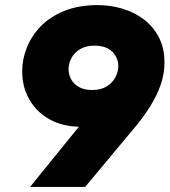

<svg xmlns="http://www.w3.org/2000/svg" viewBox="-20 -733 665 753"><path d="M98 0 321 -275 332 -239Q322 -238 311.5 -237Q301 -236 291 -236Q224 -237 173.5 -265.5Q123 -294 95 -343Q67 -392 67 -454Q67 -501 85.5 -547Q104 -593 140.5 -630.5Q177 -668 233 -690.5Q289 -713 363 -713Q413 -713 460 -699Q507 -685 544 -657Q581 -629 603 -587Q625 -545 625 -487Q625 -444 610.5 -401.5Q596 -359 567.5 -313.5Q539 -268 495 -217L314 0ZM342 -380Q375 -380 397.5 -393.5Q420 -407 432 -429Q444 -451 444 -474Q444 -495 433.5 -513.5Q423 -532 402.5 -543Q382 -554 350 -554Q317 -554 294.5 -540.5Q272 -527 260.5 -506Q249 -485 249 -462Q249 -441 259 -422Q269 -403 290 -391.5Q311 -380 342 -380Z"/></svg>

Font: MuseoModerno ExtraBold
Style: Italic
Weight: 800
Italic angle: -9°
Designer: Pablo Cosgaya, Héctor Gatti, Marcela Romero, and the Authors of The MuseoModerno Project.
Foundry: Omnibus-Type Team
Version: Version 1.003